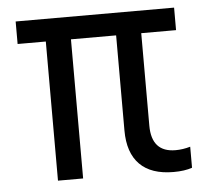

<svg xmlns="http://www.w3.org/2000/svg" viewBox="-44 -587 689 639"><g transform="rotate(-5 300.0 -267.5)"><path d="M125 0V-464.8H30.8V-540H560.1V-464.8H443.8V-155.8Q443.8 -66.9 523.9 -66.9Q548.3 -66.9 573.2 -74.2V-3.9Q547.9 4.9 511.2 4.9Q436.5 4.9 398.2 -33.7Q359.9 -72.3 359.9 -147V-464.8H209V0Z"/></g></svg>

Font: CommitMono
Style: Regular
Weight: 400
Monospace: yes
Designer: Eigil Nikolajsen
Foundry: Eigil Nikolajsen
Version: Version 1.143